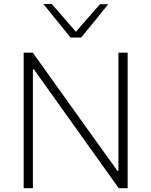

<svg xmlns="http://www.w3.org/2000/svg" viewBox="-20 -990 796 1010"><path d="M104.5 0V-713H152.5Q223.5 -613.5 290.5 -520Q357.5 -426.5 422 -336L598 -91H603V-713H651.5V0H604.5Q545 -83.5 479.2 -175.5Q413.5 -267.5 334 -379L158 -625.5H153V0ZM351 -792.5Q315.5 -836.5 279.8 -880.5Q244 -924.5 208.5 -968.5L252 -969.5Q284 -932.5 315.5 -896.5Q347 -860.5 379 -823Q411.5 -860 442.5 -895.5Q473.5 -931 505.5 -967.5H549Q514 -924 478.5 -880.2Q443 -836.5 407 -792.5Z"/></svg>

Font: Commissioner ExtraLight
Style: Regular
Weight: 200
Designer: Kostas Bartsokas
Foundry: Kostas Bartsokas
Version: Version 1.000; ttfautohint (v1.8.3)